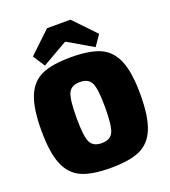

<svg xmlns="http://www.w3.org/2000/svg" viewBox="-164 -1038 1035 1171"><g transform="rotate(-20 353.5 -453.0)"><path d="M565 -779 517 -710 358 -803H350L188 -710L138 -787L278 -920H430ZM353 -704Q476 -704 543.5 -673.5Q611 -643 643 -565.5Q675 -488 675 -345Q675 -202 643 -124.5Q611 -47 543.5 -16.5Q476 14 353 14Q231 14 163.5 -16.5Q96 -47 64 -124.5Q32 -202 32 -345Q32 -488 64 -565.5Q96 -643 163.5 -673.5Q231 -704 353 -704ZM427.5 -503.5Q409 -543 353 -543Q297 -543 278.5 -503.5Q260 -464 260 -345Q260 -226 278.5 -186.5Q297 -147 353 -147Q409 -147 427.5 -186.5Q446 -226 446 -345Q446 -464 427.5 -503.5Z"/></g></svg>

Font: Exo 2.0 Black
Style: Regular
Weight: 900
Designer: Natanael Gama
Version: Version 1.001;PS 001.001;hotconv 1.0.70;makeotf.lib2.5.58329